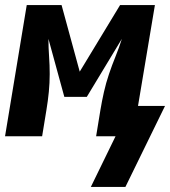

<svg xmlns="http://www.w3.org/2000/svg" viewBox="-30 -540 674 761"><path d="M467 201H330L428 0H351L368 -104Q374 -140 382 -175.5Q390 -211 402 -246.5Q414 -282 428 -316.5Q442 -351 453 -386L314 -156H225L162 -386Q162 -351 164.5 -316.5Q167 -282 167 -246.5Q167 -211 163.5 -175.5Q160 -140 154 -104L137 0H-10L76 -520H214L286 -256L446 -520H584L517 -120H624Z"/></svg>

Font: Iosevka SS04 Heavy Extended
Style: Italic
Weight: 900
Width: 7
Italic angle: -9°
Monospace: yes
Designer: Belleve Invis
Foundry: Belleve Invis
Version: Version 19.0.0; ttfautohint (v1.8.4)